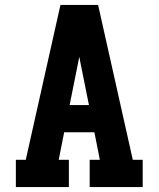

<svg xmlns="http://www.w3.org/2000/svg" viewBox="-20 -755 640 775"><path d="M44 0V-110H84L224 -735H376L516 -110H556V0H342V-110H383L361 -221H239L217 -110H258V0ZM261 -331H339L307 -490Q305 -499 303.5 -508Q302 -517 300 -526Q298 -517 296.5 -508Q295 -499 293 -490Z"/></svg>

Font: Iosevka Etoile Extrabold
Style: Regular
Weight: 800
Designer: Belleve Invis
Foundry: Belleve Invis
Version: Version 22.1.2; ttfautohint (v1.8.4)